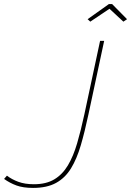

<svg xmlns="http://www.w3.org/2000/svg" viewBox="-52 -909 642 940"><path d="M110 11Q61 11 28.5 -1Q-4 -13 -32 -33L-18 -49Q5 -31 37.5 -19Q70 -7 114 -7Q174 -7 214 -31Q254 -55 280.5 -99.5Q307 -144 325.5 -207Q344 -270 361 -349L438 -709H458L381 -349Q363 -264 343.5 -197.5Q324 -131 295.5 -84.5Q267 -38 222.5 -13.5Q178 11 110 11ZM377 -815 481 -889H497L570 -815L552 -803L484 -866L390 -803Z"/></svg>

Font: Raleway Thin
Style: Italic
Weight: 100
Italic angle: -12°
Designer: Matt McInerney, Pablo Impallari, Rodrigo Fuenzalida
Foundry: Matt McInerney, Pablo Impallari, Rodrigo Fuenzalida
Version: Version 4.026